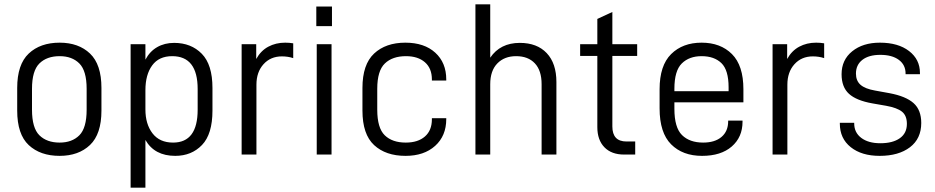

<svg xmlns="http://www.w3.org/2000/svg" viewBox="-20 -710 4293 882"><path d="M59 -202V-306Q59 -414 112 -464Q165 -514 254 -514Q341 -514 393.5 -464Q446 -414 446 -306V-202Q446 -94 393.5 -44Q341 6 254 6Q165 6 112 -43.5Q59 -93 59 -202ZM378 -206V-302Q378 -385 344.5 -418.5Q311 -452 254 -452Q195 -452 161 -418.5Q127 -385 127 -302V-206Q127 -122 161 -88.5Q195 -55 254 -55Q311 -55 344.5 -88.5Q378 -122 378 -206Z M580 -507H648V-436Q668 -474 702 -493.5Q736 -513 780 -513Q858 -513 907 -463Q956 -413 956 -306V-202Q956 -94 908 -44Q860 6 785 6Q690 6 648 -67V152H580ZM888 -206V-301Q888 -452 771 -452Q710 -452 679 -409.5Q648 -367 648 -296V-207Q648 -140 680.5 -97.5Q713 -55 775 -55Q888 -55 888 -206Z M1090 -507H1157V-439Q1178 -477 1212.5 -495.5Q1247 -514 1290 -514Q1309 -514 1327 -511V-443Q1303 -451 1275 -451Q1223 -451 1190.5 -415Q1158 -379 1158 -321V0H1090Z M1435 -507H1503V0H1435ZM1433 -680H1505V-590H1433Z M1645 -202V-306Q1645 -414 1698.5 -464Q1752 -514 1842 -514Q1929 -514 1979.5 -468Q2030 -422 2030 -345V-340H1964V-345Q1964 -396 1932 -424Q1900 -452 1845 -452Q1783 -452 1748 -418.5Q1713 -385 1713 -302V-206Q1713 -122 1747.5 -88.5Q1782 -55 1844 -55Q1900 -55 1932 -83Q1964 -111 1964 -162V-167H2030V-163Q2030 -86 1979 -40Q1928 6 1843 6Q1752 6 1698.5 -43.5Q1645 -93 1645 -202Z M2164 -690H2232V-445Q2278 -513 2368 -513Q2447 -513 2491.5 -466Q2536 -419 2536 -333V0H2468V-323Q2468 -386 2437 -419Q2406 -452 2351 -452Q2297 -452 2264.5 -418.5Q2232 -385 2232 -323V0H2164Z M2793 -453V-129Q2793 -60 2858 -60H2898V0H2847Q2789 0 2756.5 -33.5Q2724 -67 2724 -126V-453H2645V-507H2724V-623L2793 -655V-507H2907V-453Z M3078 -240V-210Q3078 -124 3113 -89.5Q3148 -55 3210 -55Q3264 -55 3294.5 -81Q3325 -107 3325 -153V-156H3391V-151Q3391 -80 3341.5 -37Q3292 6 3205 6Q3116 6 3063 -47Q3010 -100 3010 -212V-300Q3010 -409 3063 -461.5Q3116 -514 3203 -514Q3290 -514 3342.5 -461.5Q3395 -409 3395 -300V-240ZM3078 -302V-291H3327V-309Q3327 -388 3294 -420Q3261 -452 3203 -452Q3146 -452 3112 -418.5Q3078 -385 3078 -302Z M3529 -507H3596V-439Q3617 -477 3651.5 -495.5Q3686 -514 3729 -514Q3748 -514 3766 -511V-443Q3742 -451 3714 -451Q3662 -451 3629.5 -415Q3597 -379 3597 -321V0H3529Z M3838 -142V-146H3904V-143Q3904 -101 3936.5 -76.5Q3969 -52 4024 -52Q4081 -52 4113.5 -75Q4146 -98 4146 -141Q4146 -179 4123.5 -197Q4101 -215 4051 -224L3988 -235Q3914 -248 3880 -279Q3846 -310 3846 -369Q3846 -435 3895 -474.5Q3944 -514 4022 -514Q4106 -514 4156 -475.5Q4206 -437 4206 -375V-369H4140V-372Q4140 -412 4109 -435Q4078 -458 4024 -458Q3971 -458 3941.5 -435Q3912 -412 3912 -372Q3912 -339 3933 -320.5Q3954 -302 4000 -294L4066 -282Q4141 -268 4176.5 -236.5Q4212 -205 4212 -145Q4212 -73 4160 -33.5Q4108 6 4021 6Q3938 6 3888 -34Q3838 -74 3838 -142Z"/></svg>

Font: D-DIN
Style: Regular
Weight: 400
Designer: Charles Nix
Foundry: Datto Inc.
Version: Version 1.00